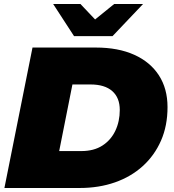

<svg xmlns="http://www.w3.org/2000/svg" viewBox="-20 -937 866 957"><path d="M2 0 142 -700H458Q569 -700 649 -664Q729 -628 772 -561.5Q815 -495 815 -403Q815 -310 782.5 -236Q750 -162 691.5 -109Q633 -56 553 -28Q473 0 377 0ZM275 -184H385Q448 -184 490.5 -211.5Q533 -239 555 -285.5Q577 -332 577 -389Q577 -450 539.5 -483Q502 -516 431 -516H341ZM349 -757 245 -917H381L454 -840L549 -917H693L541 -757Z"/></svg>

Font: Montserrat Black
Style: Italic
Weight: 900
Italic angle: -11.3°
Designer: Julieta Ulanovsky
Foundry: Julieta Ulanovsky
Version: Version 9.000; ttfautohint (v1.8.4.7-5d5b)